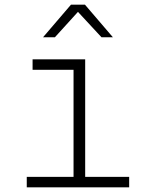

<svg xmlns="http://www.w3.org/2000/svg" viewBox="-20 -805 640 825"><path d="M95 0V-45H296V-505H120V-550H346V-45H535V0ZM165 -645 285 -785H345L465 -645H416L315 -754L216 -645Z"/></svg>

Font: NKDuy Mono Thin
Style: Regular
Weight: 100
Monospace: yes
Designer: NKDuy
Foundry: NKDuy
Version: Version 2.251; ttfautohint (v1.8.4.7-5d5b)